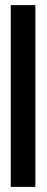

<svg xmlns="http://www.w3.org/2000/svg" viewBox="-20 -731 182 749"><path d="M118 -711V-2H22V-711Z"/></svg>

Font: Fundamental  Brigade Condensed
Style: Regular
Weight: 400
Width: 3
Designer: Peter Wiegel, original typeface by Carl Albert Fahrenwaldt 1901
Foundry: Peter Wiegel
Version: Version 0.000 2012 initial release